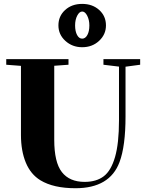

<svg xmlns="http://www.w3.org/2000/svg" viewBox="-20 -973 767 1006"><path d="M410.6 -725.6Q358.9 -725.6 322.5 -758.8Q286.1 -792 286.1 -839.8Q286.1 -888.7 321.3 -920.7Q356.4 -952.6 410.6 -952.6Q464.4 -952.6 499.8 -920.7Q535.2 -888.7 535.2 -839.8Q535.2 -792.5 499.3 -759Q463.4 -725.6 410.6 -725.6ZM448.2 -839.8Q448.2 -868.7 437 -890.6Q425.8 -912.6 410.6 -912.6Q396 -912.6 384.8 -891.4Q373.5 -870.1 373.5 -839.8Q373.5 -809.1 383.8 -789.8Q394 -770.5 410.6 -770.5Q427.2 -770.5 437.7 -789.6Q448.2 -808.6 448.2 -839.8ZM375.5 13.2Q260.3 13.2 191.9 -28.3Q140.6 -59.6 115.2 -121.1Q89.8 -182.6 89.8 -266.1V-627.9L12.7 -633.8V-663.1H338.9V-633.8L264.2 -628.4V-240.7Q264.2 -122.6 304.2 -71.3Q344.2 -20 423.3 -20Q484.9 -20 523.4 -49.3Q562 -78.6 582.8 -150.4Q603.5 -222.2 603.5 -342.3V-624L522 -633.8V-663.1H714.4V-633.8L637.7 -623.5V-362.8Q637.7 -207.5 606.4 -124Q555.2 13.2 375.5 13.2Z"/></svg>

Font: Elstob Grade
Style: Regular
Weight: 400
Designer: Peter S. Baker
Version: Version 1.015